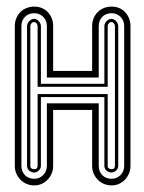

<svg xmlns="http://www.w3.org/2000/svg" viewBox="-20 -562 438 582"><path d="M375.5 -59.1Q375.5 -47.4 371.2 -36.7Q366.9 -26.1 359.3 -17.9Q351.6 -9.8 341.2 -4.9Q330.8 0 318.4 0Q305.9 0 295.2 -4.5Q284.4 -9 276.5 -17.1Q268.6 -25.1 263.9 -35.9Q259.3 -46.6 259.3 -59.1V-228.8H141.1V-59.1Q141.1 -47.4 136.8 -36.7Q132.6 -26.1 124.9 -17.9Q117.2 -9.8 106.8 -4.9Q96.4 0 84 0Q71.5 0 60.8 -4.5Q50 -9 42.1 -17.1Q34.2 -25.1 29.5 -35.9Q24.9 -46.6 24.9 -59.1V-482.9Q24.9 -495.6 29.4 -506.5Q33.9 -517.3 41.7 -525.3Q49.6 -533.2 60.4 -537.6Q71.3 -542 84 -542Q96.7 -542 107.2 -537.5Q117.7 -533 125.2 -524.9Q132.8 -516.8 137 -506.1Q141.1 -495.4 141.1 -482.9V-346.9H259.3V-482.9Q259.3 -495.6 263.8 -506.5Q268.3 -517.3 276.1 -525.3Q283.9 -533.2 294.8 -537.6Q305.7 -542 318.4 -542Q331.1 -542 341.6 -537.5Q352.1 -533 359.6 -524.9Q367.2 -516.8 371.3 -506.1Q375.5 -495.4 375.5 -482.9ZM44.9 -59.1Q44.9 -50.3 47.9 -43.1Q50.8 -35.9 55.9 -30.8Q61 -25.6 68.2 -22.8Q75.4 -20 84 -20Q92.3 -20 99.2 -23.2Q106.2 -26.4 111.3 -31.7Q116.5 -37.1 119.3 -44.2Q122.1 -51.3 122.1 -59.1V-248.8H279.3V-59.1Q279.3 -50.3 282.2 -43.1Q285.2 -35.9 290.3 -30.8Q295.4 -25.6 302.6 -22.8Q309.8 -20 318.4 -20Q326.7 -20 333.6 -23.2Q340.6 -26.4 345.7 -31.7Q350.8 -37.1 353.6 -44.2Q356.4 -51.3 356.4 -59.1V-482.9Q356.4 -491.2 353.6 -498.3Q350.8 -505.4 345.7 -510.6Q340.6 -515.9 333.6 -518.9Q326.7 -522 318.4 -522Q309.8 -522 302.6 -519.2Q295.4 -516.4 290.3 -511.2Q285.2 -506.1 282.2 -498.9Q279.3 -491.7 279.3 -482.9V-326.9H122.1V-482.9Q122.1 -491.2 119.3 -498.3Q116.5 -505.4 111.3 -510.6Q106.2 -515.9 99.2 -518.9Q92.3 -522 84 -522Q75.4 -522 68.2 -519.2Q61 -516.4 55.9 -511.2Q50.8 -506.1 47.9 -498.9Q44.9 -491.7 44.9 -482.9ZM338.4 -59.1Q338.4 -54.9 336.5 -51.3Q334.7 -47.6 331.8 -44.9Q328.9 -42.2 325.3 -40.6Q321.8 -39.1 318.4 -39.1Q314.2 -39.1 310.3 -40.5Q306.4 -42 303.2 -44.6Q300 -47.1 298.2 -50.9Q296.4 -54.7 296.4 -59.1V-267.8H104V-59.1Q104 -54.9 102.2 -51.3Q100.3 -47.6 97.4 -44.9Q94.5 -42.2 90.9 -40.6Q87.4 -39.1 84 -39.1Q79.8 -39.1 75.9 -40.5Q72 -42 68.8 -44.6Q65.7 -47.1 63.8 -50.9Q62 -54.7 62 -59.1V-482.9Q62 -487.1 63.8 -491Q65.7 -494.9 68.8 -498Q72 -501.2 75.9 -503.1Q79.8 -504.9 84 -504.9Q87.6 -504.9 91.3 -502.8Q95 -500.7 97.8 -497.6Q100.6 -494.4 102.3 -490.5Q104 -486.6 104 -482.9V-307.9H296.4V-482.9Q296.4 -487.1 298.2 -491Q300 -494.9 303.2 -498Q306.4 -501.2 310.3 -503.1Q314.2 -504.9 318.4 -504.9Q322 -504.9 325.7 -502.8Q329.3 -500.7 332.2 -497.6Q335 -494.4 336.7 -490.5Q338.4 -486.6 338.4 -482.9ZM72 -59.1Q72 -53.7 75.7 -51.4Q79.3 -49.1 84 -49.1Q89.4 -49.1 91.7 -52.1Q94 -55.2 94 -59.1V-276.9H306.4V-59.1Q306.4 -53.7 310.1 -51.4Q313.7 -49.1 318.4 -49.1Q323.7 -49.1 326 -52.1Q328.4 -55.2 328.4 -59.1V-482.9Q328.4 -486.8 325.3 -491Q322.3 -495.1 318.4 -495.1Q313 -495.1 309.7 -491.3Q306.4 -487.5 306.4 -482.9V-298.8H94V-482.9Q94 -486.8 90.9 -491Q87.9 -495.1 84 -495.1Q78.6 -495.1 75.3 -491.3Q72 -487.5 72 -482.9Z"/></svg>

Font: TafelwerkOT
Style: Regular
Weight: 400
Designer: Peter Wiegel
Foundry: Peter Wiegel, based on an original design named Oxford by Christine Lord, 1969
Version: Version 1.000